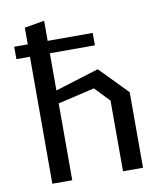

<svg xmlns="http://www.w3.org/2000/svg" viewBox="-85 -836 790 907"><g transform="rotate(-10 310.0 -382.5)"><path d="M92.5 0H188V-368.5L364 -409.5L431.5 -339V0H527.5V-362.5L397.5 -495.5L188 -430.5V-609H404V-668.5H188V-765L92.5 -748.5V-668.5H27.5V-609H92.5Z"/></g></svg>

Font: FontWithASyntaxHighlighterNightOwl
Style: Regular
Weight: 400
Designer: Riley Cran & the Lettermatic Team
Foundry: Lettermatic
Version: Version 1.000 (FontWithASyntaxHighlighterNightOwl)